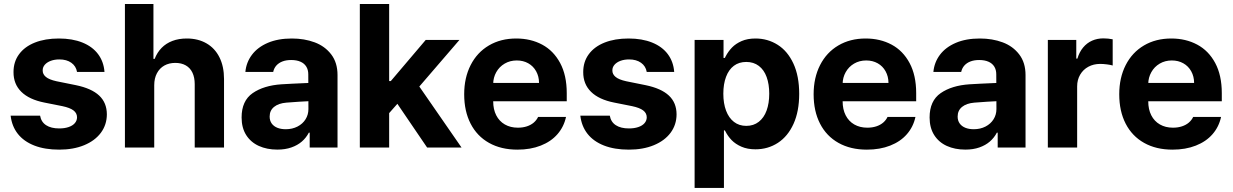

<svg xmlns="http://www.w3.org/2000/svg" viewBox="-20 -727 6075 946"><path d="M272.4 -434.2Q249.1 -434.2 230.5 -427.4Q211.8 -420.5 200.9 -408.2Q190.1 -395.8 190.3 -380.2Q189.9 -361.4 206.1 -348Q222.3 -334.6 258.4 -326.7L353.9 -307.4Q430.9 -291.5 468.6 -256.2Q506.3 -220.9 506.5 -163.7Q506.3 -112.2 477 -72.8Q447.7 -33.5 394.6 -11.6Q341.4 10.3 271.7 10.3Q200.9 10.3 149.1 -9.9Q97.4 -30.1 67.8 -67.6Q38.3 -105.1 32.4 -157.2H177.5Q182.8 -126.1 207.1 -110.2Q231.4 -94.2 271.8 -94.2Q298 -94.2 317.8 -100.9Q337.7 -107.6 348.5 -120Q359.4 -132.4 359.6 -149.1Q359.4 -169.8 342 -183Q324.5 -196.2 287.4 -204L199.5 -221.5Q123.8 -236.4 85 -274.7Q46.2 -313 46.6 -371.8Q46.4 -422.2 73.9 -459.7Q101.4 -497.2 151.9 -517.3Q202.4 -537.3 270.1 -537.3Q336.5 -537.3 386 -517.4Q435.4 -497.5 463.2 -460.4Q491 -423.3 494.8 -372.7H359.5Q354.6 -401.2 331.5 -417.7Q308.5 -434.2 272.4 -434.2Z M739.9 0H595.5V-707.2H736V-437.1H742.1Q754.3 -468.6 776.3 -491.1Q798.2 -513.5 829.5 -525.4Q860.8 -537.3 900.5 -537.3Q955.8 -537.3 997.3 -513.4Q1038.8 -489.6 1061.3 -444.5Q1083.8 -399.4 1083.8 -337.8V0H939.4V-312.4Q939.4 -345.3 928.2 -368.9Q917 -392.5 895.4 -404.8Q873.8 -417.1 843.6 -417.1Q813.2 -417.1 789.8 -404.1Q766.4 -391 753.2 -366.1Q739.9 -341.2 739.9 -307Z M1391 -221.3Q1352.3 -218.1 1330.5 -200.4Q1308.6 -182.7 1308.6 -152.7Q1308.6 -132.6 1318.6 -118.6Q1328.7 -104.6 1346.6 -97.4Q1364.5 -90.3 1387.8 -90.3Q1420.2 -90.3 1445.8 -103.5Q1471.4 -116.7 1485.5 -139.3Q1499.6 -161.9 1499.6 -189.6L1498.9 -360.9Q1498.9 -383.2 1488.9 -399.1Q1479 -415 1460.1 -423.1Q1441.3 -431.3 1414.7 -431.3Q1390.2 -431.3 1371.8 -424.3Q1353.5 -417.3 1341.7 -404.2Q1329.9 -391 1326.1 -372.7H1189Q1193.2 -419.5 1221.3 -457Q1249.4 -494.4 1299.5 -515.9Q1349.6 -537.3 1418 -537.3Q1479.6 -537.3 1530.3 -518.4Q1580.9 -499.5 1612 -458.9Q1643 -418.3 1643 -357.3V0H1505.9V-73.4H1501.7Q1488.4 -47.9 1467.1 -29.5Q1445.8 -11.1 1415.5 -0.5Q1385.2 10.1 1346.6 10.1Q1295.3 10.1 1255.5 -7.9Q1215.7 -25.9 1193 -61.5Q1170.4 -97.2 1170.4 -148.2Q1170.4 -230.4 1225 -268.2Q1279.6 -305.9 1367.3 -311.7Q1389.2 -313 1421.8 -314.7Q1454.5 -316.3 1480.8 -317.4Q1495.9 -318.2 1505.6 -318.4L1506.5 -228.7Q1490.4 -228 1453.2 -225.8Q1416.1 -223.6 1391 -221.3Z M1884.2 -327.6H1905.5L2077.7 -530.4H2243.8L2014.9 -264.5H1981.1L1884 -154.5ZM1752.9 -707.2H1897.4V0H1752.9ZM1926.6 -232.1 2022.8 -334.2 2254.1 0H2084.5Z M2267.1 -262.6Q2267.1 -343.8 2298.9 -406.3Q2330.7 -468.7 2388.8 -503Q2446.9 -537.3 2523.5 -537.3Q2594.9 -537.3 2651.2 -507.2Q2707.4 -477.1 2739.9 -416.5Q2772.4 -355.9 2772.4 -268.2V-227.9H2325.9V-318.5H2635.9Q2635.7 -350.4 2621.7 -375.7Q2607.7 -401.1 2582.9 -415.1Q2558.1 -429.1 2526.2 -429.1Q2492.9 -429.1 2466.5 -413.6Q2440.1 -398.1 2425.1 -371.4Q2410.2 -344.8 2410 -313.1V-228Q2410 -188.2 2424.9 -159Q2439.8 -129.7 2467.3 -113.8Q2494.9 -97.9 2531.8 -97.9Q2556.2 -97.9 2576.1 -104.5Q2596 -111.1 2609.9 -123Q2623.8 -135 2631.3 -150.9H2768.8Q2758.3 -102.1 2726.6 -65.8Q2694.9 -29.4 2644.3 -9.6Q2593.8 10.3 2529.5 10.3Q2448.8 10.3 2389.5 -23Q2330.3 -56.2 2298.7 -117.8Q2267.1 -179.3 2267.1 -262.6Z M3079.4 -434.2Q3056.1 -434.2 3037.4 -427.4Q3018.8 -420.5 3007.9 -408.2Q2997 -395.8 2997.2 -380.2Q2996.8 -361.4 3013.1 -348Q3029.3 -334.6 3065.4 -326.7L3160.9 -307.4Q3237.9 -291.5 3275.6 -256.2Q3313.3 -220.9 3313.5 -163.7Q3313.3 -112.2 3284 -72.8Q3254.7 -33.5 3201.5 -11.6Q3148.4 10.3 3078.6 10.3Q3007.9 10.3 2956.1 -9.9Q2904.4 -30.1 2874.8 -67.6Q2845.3 -105.1 2839.3 -157.2H2984.5Q2989.8 -126.1 3014.1 -110.2Q3038.4 -94.2 3078.8 -94.2Q3105 -94.2 3124.8 -100.9Q3144.7 -107.6 3155.5 -120Q3166.4 -132.4 3166.6 -149.1Q3166.4 -169.8 3148.9 -183Q3131.5 -196.2 3094.4 -204L3006.5 -221.5Q2930.8 -236.4 2892 -274.7Q2853.2 -313 2853.6 -371.8Q2853.4 -422.2 2880.9 -459.7Q2908.4 -497.2 2958.9 -517.3Q3009.4 -537.3 3077.1 -537.3Q3143.4 -537.3 3192.9 -517.4Q3242.4 -497.5 3270.2 -460.4Q3298 -423.3 3301.8 -372.7H3166.5Q3161.6 -401.2 3138.5 -417.7Q3115.4 -434.2 3079.4 -434.2Z M3402.4 -530.4H3544.9V-441.4H3551.4Q3552.7 -443.8 3553.4 -445.4Q3554.1 -447 3555.3 -449.3Q3568.1 -473.7 3586.6 -492.8Q3605.1 -512 3634.1 -524.7Q3663.1 -537.3 3702.4 -537.3Q3762.5 -537.3 3811.6 -506.3Q3860.7 -475.4 3889.2 -413.8Q3917.7 -352.2 3917.7 -264.6Q3917.7 -178.6 3889.8 -116.8Q3861.8 -55.1 3812.8 -23.2Q3763.7 8.7 3702.2 8.7Q3662.7 8.7 3633.2 -4.2Q3603.7 -17.1 3584.9 -36.5Q3566 -56 3553.2 -81.4Q3552.7 -82.3 3552.2 -83Q3551.8 -83.7 3551.4 -84.6H3546.9V198.9H3402.4ZM3657 -106.8Q3692.9 -106.8 3718.5 -126.8Q3744.2 -146.8 3757.1 -182.4Q3770.1 -218 3770.1 -265.2Q3770.1 -312.1 3757.3 -347.4Q3744.5 -382.8 3718.8 -402.3Q3693.2 -421.8 3657 -421.8Q3621.1 -421.8 3595.9 -402.9Q3570.7 -384 3557.3 -348.5Q3543.9 -313.1 3543.9 -265.2Q3543.9 -217.6 3557.4 -181.7Q3571 -145.9 3596.3 -126.4Q3621.6 -106.8 3657 -106.8Z M3988.8 -262.6Q3988.8 -343.8 4020.6 -406.3Q4052.4 -468.7 4110.5 -503Q4168.6 -537.3 4245.2 -537.3Q4316.6 -537.3 4372.9 -507.2Q4429.1 -477.1 4461.6 -416.5Q4494.1 -355.9 4494.1 -268.2V-227.9H4047.6V-318.5H4357.6Q4357.4 -350.4 4343.4 -375.7Q4329.4 -401.1 4304.6 -415.1Q4279.7 -429.1 4247.9 -429.1Q4214.5 -429.1 4188.1 -413.6Q4161.7 -398.1 4146.8 -371.4Q4131.9 -344.8 4131.7 -313.1V-228Q4131.7 -188.2 4146.6 -159Q4161.5 -129.7 4189 -113.8Q4216.6 -97.9 4253.5 -97.9Q4277.8 -97.9 4297.8 -104.5Q4317.7 -111.1 4331.6 -123Q4345.5 -135 4353 -150.9H4490.5Q4480 -102.1 4448.3 -65.8Q4416.6 -29.4 4366 -9.6Q4315.4 10.3 4251.2 10.3Q4170.5 10.3 4111.2 -23Q4052 -56.2 4020.4 -117.8Q3988.8 -179.3 3988.8 -262.6Z M4780.8 -221.3Q4742.2 -218.1 4720.3 -200.4Q4698.4 -182.7 4698.4 -152.7Q4698.4 -132.6 4708.5 -118.6Q4718.5 -104.6 4736.5 -97.4Q4754.4 -90.3 4777.7 -90.3Q4810.1 -90.3 4835.7 -103.5Q4861.2 -116.7 4875.3 -139.3Q4889.5 -161.9 4889.5 -189.6L4888.7 -360.9Q4888.7 -383.2 4878.8 -399.1Q4868.8 -415 4850 -423.1Q4831.1 -431.3 4804.5 -431.3Q4780.1 -431.3 4761.7 -424.3Q4743.3 -417.3 4731.6 -404.2Q4719.8 -391 4715.9 -372.7H4578.9Q4583.1 -419.5 4611.1 -457Q4639.2 -494.4 4689.4 -515.9Q4739.5 -537.3 4807.9 -537.3Q4869.5 -537.3 4920.1 -518.4Q4970.8 -499.5 5001.8 -458.9Q5032.9 -418.3 5032.9 -357.3V0H4895.7V-73.4H4891.6Q4878.3 -47.9 4856.9 -29.5Q4835.6 -11.1 4805.3 -0.5Q4775 10.1 4736.5 10.1Q4685.1 10.1 4645.3 -7.9Q4605.5 -25.9 4582.9 -61.5Q4560.2 -97.2 4560.2 -148.2Q4560.2 -230.4 4614.9 -268.2Q4669.5 -305.9 4757.2 -311.7Q4779.1 -313 4811.7 -314.7Q4844.3 -316.3 4870.7 -317.4Q4885.7 -318.2 4895.4 -318.4L4896.4 -228.7Q4880.3 -228 4843.1 -225.8Q4805.9 -223.6 4780.8 -221.3Z M5142.8 -530.4H5282.9V-438.2H5288.4Q5297.9 -470.4 5316.6 -492.9Q5335.3 -515.4 5360.7 -526.6Q5386.2 -537.9 5416.1 -537.9Q5439.7 -537.9 5462.3 -533.4V-404.3Q5451.4 -407.6 5433.7 -409.8Q5415.9 -412.1 5400.6 -412.1Q5368.3 -412.1 5342.5 -398.2Q5316.7 -384.3 5301.9 -358.9Q5287.2 -333.5 5287.2 -301.4V0H5142.8Z M5494.6 -262.6Q5494.6 -343.8 5526.4 -406.3Q5558.2 -468.7 5616.3 -503Q5674.4 -537.3 5751.1 -537.3Q5822.5 -537.3 5878.7 -507.2Q5935 -477.1 5967.5 -416.5Q5999.9 -355.9 5999.9 -268.2V-227.9H5553.4V-318.5H5863.5Q5863.3 -350.4 5849.3 -375.7Q5835.3 -401.1 5810.4 -415.1Q5785.6 -429.1 5753.7 -429.1Q5720.4 -429.1 5694 -413.6Q5667.6 -398.1 5652.7 -371.4Q5637.7 -344.8 5637.5 -313.1V-228Q5637.5 -188.2 5652.4 -159Q5667.3 -129.7 5694.9 -113.8Q5722.5 -97.9 5759.4 -97.9Q5783.7 -97.9 5803.6 -104.5Q5823.6 -111.1 5837.5 -123Q5851.4 -135 5858.9 -150.9H5996.3Q5985.8 -102.1 5954.2 -65.8Q5922.5 -29.4 5871.9 -9.6Q5821.3 10.3 5757 10.3Q5676.3 10.3 5617.1 -23Q5557.9 -56.2 5526.2 -117.8Q5494.6 -179.3 5494.6 -262.6Z"/></svg>

Font: Pretendard Variable
Style: Regular
Weight: 400
Designer: Base glyphs from Inter by Rasmus Andersson; Hangul glyphs from Noto Sans CJK(Source Han Sans) by Jang Soo-young and Kang
Foundry: Kil Hyung-jin
Version: Version 1.100;FEAKit 1.0